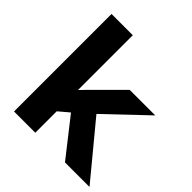

<svg xmlns="http://www.w3.org/2000/svg" viewBox="-199 -898 1045 1045"><g transform="rotate(45 324.0 -375.0)"><path d="M67.4 0V-750.5H231V-328.6L267.6 -366.7L429.2 -528.3H626L394 -307.6L648.4 0H459.5L290.5 -215.3L231 -165V0Z"/></g></svg>

Font: Bert Sans Black
Style: Regular
Weight: 900
Designer: Christian Robertson, Adam Twardoch, & Cristiano Sobral
Foundry: Google
Version: Version 12.135;January 10, 2020;FontCreator 12.0.0.2547 64-b